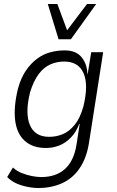

<svg xmlns="http://www.w3.org/2000/svg" viewBox="-20 -756 585 964"><path d="M172 188Q133 188 89 175Q45 162 16 133L45 85Q64 103 89.5 113Q115 123 140.5 128Q166 133 187 133Q261 133 306 92.5Q351 52 364 -29L380 -133L378 -134Q362 -92 335.5 -65Q309 -38 277.5 -25.5Q246 -13 211 -13Q143 -13 103.5 -49.5Q64 -86 56 -152.5Q48 -219 70 -310Q85 -365 110 -401.5Q135 -438 166 -461Q197 -484 232.5 -493.5Q268 -503 304 -503Q361 -503 389 -469.5Q417 -436 419 -384L420 -383L438 -494H498L426 -34Q414 38 380 88.5Q346 139 292.5 163.5Q239 188 172 188ZM227 -69Q263 -69 295.5 -82.5Q328 -96 355.5 -130Q383 -164 399 -223Q425 -330 399.5 -388.5Q374 -447 302 -447Q266 -447 233.5 -433Q201 -419 175 -385Q149 -351 131 -293Q105 -188 130 -128.5Q155 -69 227 -69ZM274 -559 220 -736H268L317 -604L417 -736H463L336 -559Z"/></svg>

Font: Nunito Sans 7pt Condensed Light
Style: Italic
Weight: 300
Width: 3
Italic angle: -9°
Designer: Vernon Adams
Foundry: Vernon Adams
Version: Version 3.101;gftools[0.9.27]